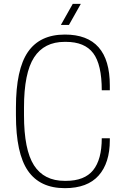

<svg xmlns="http://www.w3.org/2000/svg" viewBox="-20 -970 647 1000"><path d="M105 -370Q105 -190 157 -109Q209 -28 317 -28H323Q420 -28 465 -83.5Q510 -139 510 -250H552V-240Q552 -121 493.5 -55.5Q435 10 318 10Q188 10 125.5 -80.5Q63 -171 63 -370V-410Q63 -609 125.5 -699.5Q188 -790 318 -790Q552 -790 552 -525V-500H510Q510 -634 465.5 -693Q421 -752 323 -752H317Q210 -752 157.5 -671Q105 -590 105 -410ZM359 -950H401L339 -840H297Z"/></svg>

Font: Cooper Hewitt
Style: Light
Weight: 703
Designer: Village Type and Design LLC
Foundry: Cooper Hewitt Smithsonian Design Museum
Version: 1.000